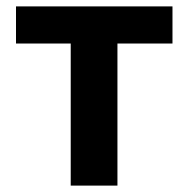

<svg xmlns="http://www.w3.org/2000/svg" viewBox="-20 -580 588 600"><path d="M201 0H347V-444H519V-560H30V-444H201Z"/></svg>

Font: Noto Sans CJK JP Bold
Style: Regular
Weight: 700
Designer: Ryoko NISHIZUKA (kana & ideographs); Paul D. Hunt (Latin, Greek & Cyrillic); Wenlong ZHANG (bopomofo); Sandoll Communica
Foundry: Adobe Systems Incorporated
Version: Version 1.004;PS 1.004;hotconv 1.0.82;makeotf.lib2.5.63406